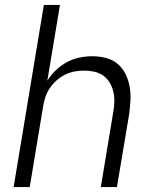

<svg xmlns="http://www.w3.org/2000/svg" viewBox="-20 -755 640 775"><path d="M35 0 157 -735H222L171 -429Q185 -452 205.5 -471.5Q226 -491 250 -504Q274 -517 300.5 -522.5Q327 -528 352 -528Q381 -528 408 -521Q435 -514 455 -497Q475 -480 487 -455.5Q499 -431 503.5 -404Q508 -377 506.5 -349Q505 -321 501 -292L452 0H387L437 -302Q441 -323 441.5 -344Q442 -365 437.5 -384.5Q433 -404 423 -421Q413 -438 397 -449.5Q381 -461 361 -465.5Q341 -470 320 -470Q301 -470 281.5 -466.5Q262 -463 243.5 -454Q225 -445 209 -431Q193 -417 181.5 -400Q170 -383 163.5 -364Q157 -345 154 -325L100 0Z"/></svg>

Font: Iosevka SS04 Lt Ex Obl
Style: Regular
Weight: 300
Width: 7
Italic angle: -9°
Monospace: yes
Designer: Belleve Invis
Foundry: Belleve Invis
Version: Version 19.0.0; ttfautohint (v1.8.4)